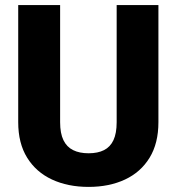

<svg xmlns="http://www.w3.org/2000/svg" viewBox="-20 -731 701 761"><path d="M607.9 -710.9V-246.6Q607.9 -163.1 573 -106Q538.1 -48.8 475.6 -19.5Q413.1 9.8 331.1 9.8Q249 9.8 186 -19.5Q123 -48.8 87.6 -106Q52.2 -163.1 52.2 -246.6V-710.9H218.3V-246.6Q218.3 -202.6 231.4 -175.5Q244.6 -148.4 269.8 -136Q294.9 -123.5 331.1 -123.5Q367.7 -123.5 392.3 -136Q417 -148.4 429.7 -175.5Q442.4 -202.6 442.4 -246.6V-710.9Z"/></svg>

Font: Heebo ExtraBold
Style: Regular
Weight: 800
Designer: Oded Ezer
Foundry: Ezer Type House
Version: Version 3.100